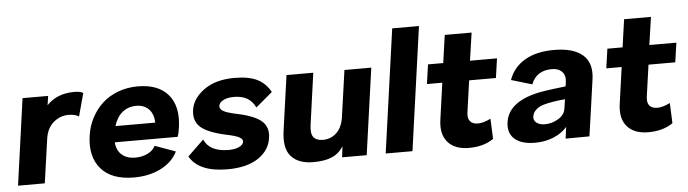

<svg xmlns="http://www.w3.org/2000/svg" viewBox="-46 -904 3962 1106"><g transform="rotate(-5 1935.0 -351.0)"><path d="M390.1 -509.8Q425.8 -509.8 440.9 -499L404.8 -366.2Q384.3 -380.9 344.2 -380.9Q295.9 -380.9 257.8 -348.1Q219.7 -315.4 210.9 -254.9L174.8 0H20L89.8 -500H237.8L230 -446.8Q289.1 -509.8 390.1 -509.8Z M690.9 11.2Q561 11.2 500 -59.6Q439 -130.4 456.1 -250Q463.4 -304.2 487.8 -351.3Q512.2 -398.4 550 -433.8Q587.9 -469.2 641.4 -489.5Q694.8 -509.8 756.8 -509.8Q875 -509.8 932.1 -442.4Q989.3 -375 972.7 -254.9Q968.3 -220.7 960.9 -200.2H596.7Q601.1 -151.9 630.6 -127Q660.2 -102.1 706.1 -102.1Q746.6 -102.1 778.6 -117.4Q810.5 -132.8 823.7 -160.2L942.9 -117.2Q912.6 -56.2 845.2 -22.5Q777.8 11.2 690.9 11.2ZM608.9 -293H838.9Q837.4 -343.8 810.3 -371.3Q783.2 -398.9 738.8 -398.9Q692.4 -398.9 658.7 -372.3Q625 -345.7 608.9 -293Z M1230.5 11.2Q1065.4 11.2 1012.2 -82L1105.5 -171.9Q1135.7 -100.6 1244.6 -99.1Q1282.2 -99.1 1306.4 -109.9Q1330.6 -120.6 1333.5 -139.2Q1335.4 -154.8 1314.5 -165.8Q1293.5 -176.8 1244.6 -187Q1137.2 -209.5 1095.2 -246.1Q1053.2 -282.7 1062.5 -346.2Q1071.8 -412.6 1139.4 -461.2Q1207 -509.8 1315.4 -509.8Q1398.9 -509.8 1447.5 -485.4Q1496.1 -460.9 1523.4 -410.2L1427.2 -329.1Q1409.2 -365.7 1379.4 -383.3Q1349.6 -400.9 1303.2 -400.9Q1265.1 -400.9 1241.5 -388.2Q1217.8 -375.5 1215.3 -357.9Q1212.9 -339.4 1233.2 -326.9Q1253.4 -314.5 1306.6 -303.2Q1410.2 -282.2 1452.1 -246.6Q1494.1 -210.9 1484.4 -147.9Q1474.6 -76.7 1408.9 -32.7Q1343.3 11.2 1230.5 11.2Z M1727.1 13.2Q1641.6 13.2 1599.4 -33.4Q1557.1 -80.1 1571.3 -181.2L1616.2 -500H1771L1730 -207Q1721.7 -153.8 1738 -131.8Q1754.4 -109.9 1793 -109.9Q1837.4 -109.9 1869.6 -138.7Q1901.9 -167.5 1912.1 -224.1L1951.2 -500H2106.4L2036.1 0H1894L1901.4 -63Q1876 -22.5 1834.2 -4.6Q1792.5 13.2 1727.1 13.2Z M2246.1 -714.8H2400.9L2300.8 0H2146Z M2635.7 -195.8Q2630.9 -161.1 2645.3 -143.6Q2659.7 -126 2691.4 -126Q2721.7 -126 2764.6 -147L2769.5 -29.8Q2711.9 9.8 2627.4 9.8Q2545.9 9.8 2505.4 -36.4Q2464.8 -82.5 2476.6 -166L2506.3 -377.9H2417.5L2433.6 -490.2H2521.5L2544.4 -650.9H2699.7L2676.3 -490.2H2832.5L2816.4 -377.9H2661.6Z M3163.1 -509.8Q3275.4 -509.8 3329.3 -462.6Q3383.3 -415.5 3370.1 -321.8L3342.8 -128.9Q3325.7 -14.6 3323.7 3.9L3186 4.9L3194.8 -62Q3164.6 -26.9 3116 -6.8Q3067.4 13.2 3009.8 13.2Q2930.7 13.2 2891.6 -21Q2852.5 -55.2 2860.8 -117.2Q2875.5 -229 3037.1 -269Q3070.8 -278.8 3211.9 -294.9L3215.8 -320.8Q3220.7 -357.4 3200.4 -379.2Q3180.2 -400.9 3141.1 -400.9Q3052.2 -400.9 3022 -323.2L2901.9 -358.9Q2926.8 -430.2 2993.4 -470Q3060.1 -509.8 3163.1 -509.8ZM3011.7 -139.2Q3008.3 -115.2 3026.6 -101.6Q3044.9 -87.9 3074.7 -87.9Q3116.2 -87.9 3152.6 -110.1Q3189 -132.3 3193.8 -167L3202.1 -221.2Q3127.9 -215.3 3078.1 -201.2Q3049.3 -192.9 3032 -176.3Q3014.6 -159.7 3011.7 -139.2Z M3672.9 -195.8Q3668 -161.1 3682.4 -143.6Q3696.8 -126 3728.5 -126Q3758.8 -126 3801.8 -147L3806.6 -29.8Q3749 9.8 3664.6 9.8Q3583 9.8 3542.5 -36.4Q3502 -82.5 3513.7 -166L3543.5 -377.9H3454.6L3470.7 -490.2H3558.6L3581.5 -650.9H3736.8L3713.4 -490.2H3869.6L3853.5 -377.9H3698.7Z"/></g></svg>

Font: Human Sans Bold
Style: Italic
Weight: 700
Italic angle: -8°
Designer: Tim Radville
Foundry: Continuum
Version: Version 1.000;FEAKit 1.0